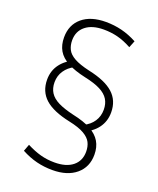

<svg xmlns="http://www.w3.org/2000/svg" viewBox="-156 -834 864 1048"><g transform="rotate(20 276.0 -310.0)"><path d="M354 -171Q389 -188 408.5 -217.5Q428 -247 428 -285Q428 -320 412.5 -345Q397 -370 363 -387.5Q329 -405 272 -417Q208 -431 167 -453Q126 -475 107.5 -507Q89 -539 89 -583Q89 -656 139 -698Q189 -740 276 -740Q324 -740 368.5 -729Q413 -718 458 -694L442 -654Q400 -677 361 -687Q322 -697 279 -697Q212 -697 174 -666.5Q136 -636 136 -583Q136 -554 147.5 -530.5Q159 -507 190.5 -489.5Q222 -472 279 -459Q378 -438 424.5 -396Q471 -354 471 -285Q471 -233 442 -194Q413 -155 361 -135ZM276 120Q228 120 184 109Q140 98 95 74L110 34Q153 56 191.5 66.5Q230 77 273 77Q341 77 378.5 46.5Q416 16 416 -37Q416 -67 404.5 -90Q393 -113 362 -131Q331 -149 274 -161Q174 -182 127.5 -224Q81 -266 81 -335Q81 -387 110.5 -426Q140 -465 192 -485L198 -449Q164 -432 144 -402.5Q124 -373 124 -335Q124 -300 140 -275Q156 -250 190 -233Q224 -216 280 -203Q346 -189 386 -167Q426 -145 445 -113Q464 -81 464 -37Q464 35 413.5 77.5Q363 120 276 120Z"/></g></svg>

Font: M PLUS 2 Thin Light
Style: Regular
Weight: 300
Version: Version 1.001